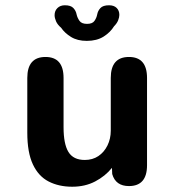

<svg xmlns="http://www.w3.org/2000/svg" viewBox="-20 -697 659 728"><path d="M152.5 -481Q221 -481 221 -401.5V-214.5Q221 -151 239.5 -120.8Q258 -90.5 301.5 -90.5Q331 -90.5 353 -105.2Q375 -120 387.5 -145.5Q400 -171 400 -201.5V-401.5Q400 -481 469 -481Q537.5 -481 537.5 -401.5V-70.5Q537.5 8.5 469 8.5Q418.5 8.5 405.5 -37L404.5 -60.5Q379 -29 340.8 -9Q302.5 11 254 11Q203 11 164.5 -8.8Q126 -28.5 104.8 -73.5Q83.5 -118.5 83.5 -194V-401.5Q83.5 -481 152.5 -481ZM393.5 -677Q412 -677 422.2 -667Q432.5 -657 432.5 -640.5Q432.5 -631.5 428 -620Q423.5 -608.5 412.5 -597.5Q398.5 -574.5 372.8 -558.2Q347 -542 309 -542Q273.5 -542 249.5 -556.8Q225.5 -571.5 211.5 -592Q198 -603.5 192.5 -616.2Q187 -629 187 -639.5Q187 -656 197.8 -666.5Q208.5 -677 226 -677Q248.5 -677 258.2 -666.5Q268 -656 270.5 -642Q273.5 -629 281.5 -617.8Q289.5 -606.5 310 -606.5Q330.5 -606.5 338.2 -617.8Q346 -629 348.5 -642Q351 -656 360.8 -666.5Q370.5 -677 393.5 -677Z"/></svg>

Font: Sono Monospace SemiBold
Style: Regular
Weight: 600
Designer: Tyler Finck
Foundry: Tyler Finck
Version: Version 2.112